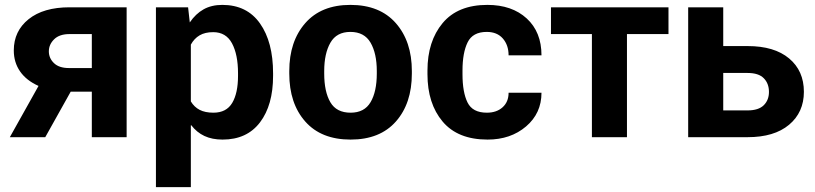

<svg xmlns="http://www.w3.org/2000/svg" viewBox="-20 -558 3314 781"><path d="M495.1 -528.3V0H353.5V-185.1H267.6L164.1 0H20L136.7 -208.5Q87.4 -230.5 61.8 -267.3Q36.1 -304.2 36.1 -353Q36.1 -431.6 96.4 -480Q156.7 -528.3 262.7 -528.3ZM178.7 -349.1Q178.7 -321.3 199.5 -301.3Q220.2 -281.2 260.3 -281.2H353.5V-419.4H262.7Q221.7 -419.4 200.2 -398.2Q178.7 -377 178.7 -349.1Z M1090.8 -249.5Q1090.8 -130.4 1037.6 -60.3Q984.4 9.8 885.3 9.8Q842.8 9.8 811.5 -4.9Q780.3 -19.5 757.8 -48.8L756.3 -48.3V203.1H614.3V-528.3H745.1L752 -466.8Q775.9 -502 808.1 -520Q840.3 -538.1 884.3 -538.1Q984.4 -538.1 1037.6 -462.6Q1090.8 -387.2 1090.8 -259.8ZM948.2 -259.8Q948.2 -335.9 923.8 -381.6Q899.4 -427.2 847.2 -427.2Q814 -427.2 792 -414.3Q770 -401.4 756.3 -376.5V-145.5Q770 -122.6 792.2 -111.1Q814.5 -99.6 848.1 -99.6Q900.9 -99.6 924.6 -139.4Q948.2 -179.2 948.2 -249.5Z M1156.7 -269Q1156.7 -389.6 1221.7 -463.9Q1286.6 -538.1 1405.3 -538.1Q1524.9 -538.1 1590.1 -463.9Q1655.3 -389.6 1655.3 -269V-258.8Q1655.3 -137.2 1590.3 -63.7Q1525.4 9.8 1406.2 9.8Q1286.6 9.8 1221.7 -63.7Q1156.7 -137.2 1156.7 -258.8ZM1298.8 -258.8Q1298.8 -185.1 1323.7 -142.3Q1348.6 -99.6 1406.2 -99.6Q1462.4 -99.6 1487.5 -142.6Q1512.7 -185.5 1512.7 -258.8V-269Q1512.7 -340.8 1487.3 -384.5Q1461.9 -428.2 1405.3 -428.2Q1349.1 -428.2 1324 -384.3Q1298.8 -340.3 1298.8 -269Z M1960.4 -99.6Q2000 -99.6 2024.4 -121.6Q2048.8 -143.6 2048.8 -180.7H2182.6Q2182.6 -97.2 2119.9 -43.7Q2057.1 9.8 1963.4 9.8Q1842.3 9.8 1780.5 -63.5Q1718.8 -136.7 1718.8 -256.3V-271Q1718.8 -390.1 1780.5 -464.1Q1842.3 -538.1 1962.4 -538.1Q2062.5 -538.1 2122.6 -482.9Q2182.6 -427.7 2182.6 -333H2048.8Q2048.8 -374.5 2025.4 -401.4Q2002 -428.2 1960 -428.2Q1902.8 -428.2 1882.1 -385.7Q1861.3 -343.3 1861.3 -271V-256.3Q1861.3 -182.6 1881.8 -141.1Q1902.3 -99.6 1960.4 -99.6Z M2699.2 -419.4H2530.3V0H2387.7V-419.4H2221.2V-528.3H2699.2Z M2921.9 -370.6H3021Q3129.9 -370.6 3189.9 -320.3Q3250 -270 3250 -184.6Q3250 -101.1 3189.7 -50.5Q3129.4 0 3021 0H2779.3V-528.3H2921.9ZM2921.9 -261.2V-108.9H3021Q3065.4 -108.9 3086.7 -129.9Q3107.9 -150.9 3107.9 -184.1Q3107.9 -218.3 3086.9 -239.7Q3065.9 -261.2 3021 -261.2Z"/></svg>

Font: Roboto Web
Style: Bold
Weight: 700
Designer: Google
Version: Version 1.200310; 2013